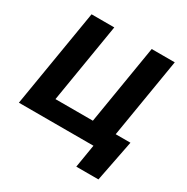

<svg xmlns="http://www.w3.org/2000/svg" viewBox="-198 -896 1204 1237"><g transform="rotate(30 404.0 -277.5)"><path d="M130.3 -727.3H299.4L202.1 -137.8H480.5L577.8 -727.3H749.3L651.3 -136H761L700.6 171.9H535.9L564.3 0H9.6Z"/></g></svg>

Font: Inter P Extra Bold
Style: Italic
Weight: 800
Italic angle: 9.39999°
Designer: Rasmus Andersson
Foundry: rsms
Version: Version 3.018;git-588b23468